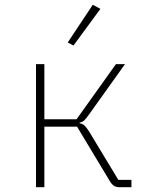

<svg xmlns="http://www.w3.org/2000/svg" viewBox="-20 -785 640 805"><path d="M131 -516H166V-285H301L466 -516H504L354 -306Q342 -289 334 -281Q326 -273 314 -271V-268Q327 -266 335 -258Q343 -250 354 -233L476 -31H531V0H481Q466 0 456.5 -7Q447 -14 439 -28L303 -254H166V0H131ZM288 -594 264 -607 369 -765 401 -748Z"/></svg>

Font: IBM Plex Mono ExtraLight
Style: Regular
Weight: 200
Monospace: yes
Designer: Mike Abbink, Paul van der Laan, Pieter van Rosmalen
Foundry: Bold Monday
Version: Version 2.3